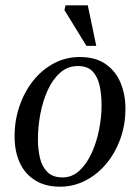

<svg xmlns="http://www.w3.org/2000/svg" viewBox="-20 -694 525 724"><path d="M206 10Q151 10 112.5 -14Q74 -38 54.5 -80.5Q35 -123 35 -180Q35 -240 53.5 -294Q72 -348 105 -389.5Q138 -431 183 -455Q228 -479 281 -479Q341 -479 379 -452Q417 -425 435 -381Q453 -337 453 -284Q453 -224 434 -171Q415 -118 381.5 -77.5Q348 -37 303 -13.5Q258 10 206 10ZM216 -25Q252 -25 279.5 -50.5Q307 -76 325.5 -116.5Q344 -157 353.5 -204.5Q363 -252 363 -297Q363 -338 355.5 -371.5Q348 -405 329 -425Q310 -445 274 -445Q235 -445 206.5 -419.5Q178 -394 159.5 -353Q141 -312 132 -263.5Q123 -215 123 -169Q123 -132 130.5 -99Q138 -66 158.5 -45.5Q179 -25 216 -25ZM343 -521H306L223 -656L227 -674H311Z"/></svg>

Font: STIX Two Text
Style: Italic
Weight: 400
Italic angle: -12°
Designer: Ross Mills, John Hudson & Paul Hanslow, Tiro Typeworks Ltd; with prior portions MicroPress Inc. and Coen Hoffman, Elsevi
Foundry: Tiro Typeworks Ltd
Version: Version 2.13 b171